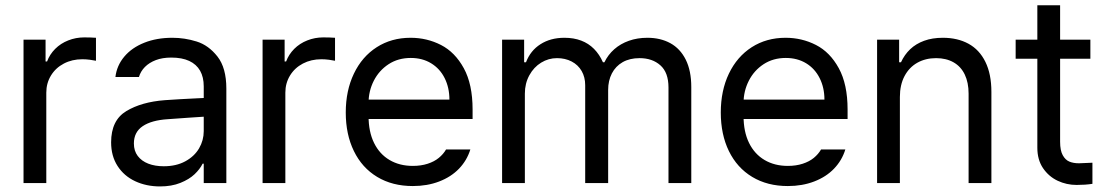

<svg xmlns="http://www.w3.org/2000/svg" viewBox="-20 -677 4093 710"><path d="M67 -530.4H148.5V-449.6H154Q163.7 -475.8 184 -496.2Q204.4 -516.6 232.4 -527.6Q260.4 -538.7 291.4 -538.7Q315.6 -538.7 334.9 -537.3V-452.3Q327 -454.1 312.7 -456Q298.3 -457.9 284.5 -457.9Q246.5 -457.9 216.2 -442Q185.8 -426.1 168.5 -397.8Q151.2 -369.5 151.2 -334.3V0H67Z M600.1 -236.2Q540.4 -232.4 507.8 -210.5Q475.1 -188.5 475.1 -146.4Q475.1 -119.1 489.3 -100.3Q503.5 -81.5 528.3 -71.8Q553.2 -62.2 585.6 -62.2Q631.6 -62.2 665.2 -80.5Q698.9 -98.8 716.2 -128.5Q733.4 -158.1 733.4 -192V-357.7Q733.4 -391.6 720 -415.4Q706.5 -439.2 679.7 -451.7Q653 -464.1 613.3 -464.1Q580.8 -464.1 556.3 -454.8Q531.8 -445.4 515.9 -429.4Q500 -413.3 493.8 -392.3H406.8Q411.9 -434.7 439.7 -467.7Q467.5 -500.7 513.5 -519Q559.4 -537.3 617.4 -537.3Q663 -537.3 707.2 -523.5Q751.4 -509.7 784.2 -467.9Q817 -426.1 817 -349.4V0H733.4V-71.8H729.3Q719.3 -51.5 699.4 -32.6Q679.6 -13.8 647.1 -0.7Q614.6 12.4 571.8 12.4Q521.1 12.4 479.8 -6.9Q438.5 -26.2 414.7 -63.2Q390.9 -100.1 390.9 -150.6Q390.9 -232.4 447.2 -266.2Q503.5 -300.1 589.8 -306.6Q615 -308.4 647.6 -310.3Q680.2 -312.2 709.9 -313.5Q730.7 -314.9 739 -314.9L740.3 -245.9Q720.3 -244.8 677 -241.7Q633.6 -238.6 600.1 -236.2Z M951 -530.4H1032.5V-449.6H1038Q1047.7 -475.8 1068 -496.2Q1088.4 -516.6 1116.4 -527.6Q1144.3 -538.7 1175.4 -538.7Q1199.6 -538.7 1218.9 -537.3V-452.3Q1211 -454.1 1196.7 -456Q1182.3 -457.9 1168.5 -457.9Q1130.5 -457.9 1100.1 -442Q1069.8 -426.1 1052.5 -397.8Q1035.2 -369.5 1035.2 -334.3V0H951Z M1258.6 -261Q1258.6 -341.9 1288.7 -404.7Q1318.7 -467.5 1373.1 -502.4Q1427.5 -537.3 1498.3 -537.3Q1558.7 -537.3 1610.7 -510.7Q1662.6 -484.1 1695.1 -424.7Q1727.6 -365.3 1727.6 -272.1V-236.9H1316.6V-308.7H1641.9Q1641.9 -352.9 1624.3 -388.1Q1606.7 -423.3 1574.2 -443Q1541.8 -462.7 1499 -462.7Q1452.3 -462.7 1417 -439.6Q1381.6 -416.4 1362.2 -378.3Q1342.9 -340.1 1342.9 -296.3V-247.9Q1342.9 -189.6 1363.3 -148.3Q1383.6 -107 1420.6 -85.3Q1457.5 -63.5 1506.6 -63.5Q1536.9 -63.5 1561.5 -71.5Q1586 -79.4 1602.7 -93.2Q1619.5 -107 1629.5 -124.3H1719.3Q1706.8 -83.9 1677.5 -53.3Q1648.1 -22.8 1604.1 -5.9Q1560.1 11 1506.6 11Q1430.9 11 1374.8 -22.8Q1318.7 -56.6 1288.7 -118.3Q1258.6 -179.9 1258.6 -261Z M1836.7 -530.4H1918.2V-446.8H1925.1Q1941.6 -490 1978.8 -513.6Q2015.9 -537.3 2067.3 -537.3Q2101.9 -537.3 2129.1 -526.9Q2156.4 -516.6 2176.6 -496.2Q2196.8 -475.8 2209.6 -446.8H2215.1Q2228.6 -474.8 2251.6 -495Q2274.5 -515.2 2305.6 -526.2Q2336.7 -537.3 2374 -537.3Q2422.3 -537.3 2458.9 -517.3Q2495.5 -497.2 2515.9 -456.3Q2536.3 -415.4 2536.3 -355V0H2452V-353.6Q2452 -408.8 2422.1 -435.4Q2392.3 -462 2345 -462Q2308.7 -462 2282.6 -447.2Q2256.6 -432.3 2242.7 -405.6Q2228.9 -378.8 2228.9 -344.6V0H2144V-361.9Q2144 -391.6 2130.9 -414.4Q2117.7 -437.2 2093.9 -449.6Q2070.1 -462 2039.7 -462Q2008.3 -462 1981.2 -445.4Q1954.1 -428.9 1937.5 -398.7Q1920.9 -368.4 1920.9 -330.8V0H1836.7Z M2645.4 -261Q2645.4 -341.9 2675.4 -404.7Q2705.5 -467.5 2759.8 -502.4Q2814.2 -537.3 2885 -537.3Q2945.4 -537.3 2997.4 -510.7Q3049.4 -484.1 3081.8 -424.7Q3114.3 -365.3 3114.3 -272.1V-236.9H2703.4V-308.7H3028.7Q3028.7 -352.9 3011 -388.1Q2993.4 -423.3 2961 -443Q2928.5 -462.7 2885.7 -462.7Q2839.1 -462.7 2803.7 -439.6Q2768.3 -416.4 2749 -378.3Q2729.6 -340.1 2729.6 -296.3V-247.9Q2729.6 -189.6 2750 -148.3Q2770.4 -107 2807.3 -85.3Q2844.3 -63.5 2893.3 -63.5Q2923.7 -63.5 2948.2 -71.5Q2972.7 -79.4 2989.5 -93.2Q3006.2 -107 3016.2 -124.3H3106Q3093.6 -83.9 3064.2 -53.3Q3034.9 -22.8 2990.8 -5.9Q2946.8 11 2893.3 11Q2817.7 11 2761.6 -22.8Q2705.5 -56.6 2675.4 -118.3Q2645.4 -179.9 2645.4 -261Z M3307.7 0H3223.4V-530.4H3304.9V-446.8H3311.8Q3324.6 -474.8 3345.8 -495Q3367.1 -515.2 3397.3 -526.2Q3427.5 -537.3 3466.5 -537.3Q3521.1 -537.3 3561.5 -515.2Q3601.9 -493.1 3624 -448Q3646.1 -403 3646.1 -337V0H3561.8V-330.8Q3561.8 -371.5 3547.7 -401.2Q3533.5 -430.9 3506.2 -446.5Q3478.9 -462 3441.6 -462Q3402.6 -462 3372.4 -445.1Q3342.2 -428.2 3324.9 -395.7Q3307.7 -363.3 3307.7 -318.4Z M4012.1 -459.9H3735.8V-530.4H4012.1ZM3900.2 -657.5V-152.6Q3900.2 -120.5 3909.9 -103.1Q3919.5 -85.6 3934.4 -79.4Q3949.2 -73.2 3970 -73.2Q3982.4 -73.2 4019.7 -75.3V2.8Q3993.4 6.9 3961 6.9Q3924 6.9 3891.1 -8.6Q3858.1 -24.2 3837 -55.2Q3816 -86.3 3816 -130.5V-657.5Z"/></svg>

Font: Pretendard Variable
Style: Regular
Weight: 400
Designer: Base glyphs from Inter by Rasmus Andersson; Hangul glyphs from Noto Sans CJK(Source Han Sans) by Jang Soo-young and Kang
Foundry: Kil Hyung-jin
Version: Version 1.100;FEAKit 1.0